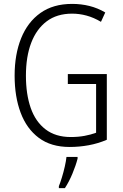

<svg xmlns="http://www.w3.org/2000/svg" viewBox="-20 -744 630 985"><path d="M328 -364H528V-27Q484 -8 435.5 1Q387 10 337 10Q242 10 179.5 -36.5Q117 -83 86 -165.5Q55 -248 55 -356Q55 -465 88.5 -548Q122 -631 187.5 -677.5Q253 -724 350 -724Q396 -724 438.5 -713.5Q481 -703 520 -680L498 -632Q461 -654 424 -664Q387 -674 350 -674Q272 -674 219.5 -634.5Q167 -595 140 -524Q113 -453 113 -356Q113 -261 137.5 -190.5Q162 -120 213.5 -80.5Q265 -41 343 -41Q381 -41 413.5 -47Q446 -53 473 -63V-313H328ZM378 70Q369 105 351.5 147Q334 189 313 221H282V211Q289 194 297.5 166.5Q306 139 312.5 110Q319 81 321 61H378Z"/></svg>

Font: Noto Sans Gurmukhi Condensed Light
Style: Regular
Weight: 300
Width: 3
Designer: Jelle Bosma - Monotype Design Team
Foundry: Monotype Imaging Inc.
Version: Version 2.004; ttfautohint (v1.8.4.7-5d5b)